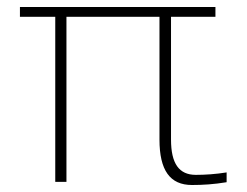

<svg xmlns="http://www.w3.org/2000/svg" viewBox="-20 -520 705 549"><path d="M596 -500H37V-472H138V0H170V-472H436V-121C436 -33 466 9 529 9C560 9 592 7 628 1V-27C597 -22 566 -20 540 -20C492 -20 469 -52 469 -121V-472H596Z"/></svg>

Font: LT Wave Text Thin
Style: Regular
Weight: 100
Designer: Daniel Lyons
Version: Version 2.5 (Glyphs App)